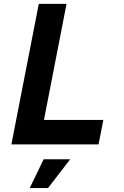

<svg xmlns="http://www.w3.org/2000/svg" viewBox="-20 -749 642 996"><path d="M181.2 -729H325.2L208 -127H516.1L491.2 0H39.1ZM206.5 77.1H344.2L229 226.6H134.3Z"/></svg>

Font: Hack
Style: Bold Italic
Weight: 700
Italic angle: -11°
Monospace: yes
Designer: Christopher Simpkins
Foundry: Christopher Simpkins
Version: Version 2.017; ttfautohint (v1.4.1) -l 4 -r 80 -G 350 -x 0 -